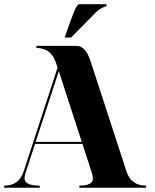

<svg xmlns="http://www.w3.org/2000/svg" viewBox="-20 -879 724 899"><path d="M283.2 -703.1 293 -732.4Q329.1 -836.9 340.8 -851.6Q346.7 -859.4 351.6 -859.4H478.5V-849.6Q473.6 -849.6 458.5 -842.3Q441.9 -834.5 429.2 -821.3L312.5 -703.1ZM362.8 -214.8 255.4 -545.9 147 -214.8ZM366.2 -205.1H144L100.6 -72.3Q94.7 -55.7 94.7 -43.9Q94.7 -9.8 166 -9.8V0H0V-9.8Q69.3 -9.8 90.8 -76.2L249.5 -562.5L241.2 -587.9Q217.8 -654.3 150.4 -654.3V-664.1H338.9Q380.9 -664.1 404.3 -591.8L572.3 -76.2Q593.8 -9.8 664.1 -9.8V0H351.6V-9.8Q415 -9.8 415 -43Q415 -54.2 409.2 -72.3Z"/></svg>

Font: spinwerad
Style: Bold
Weight: 700
Width: 7
Version: Version 0.3